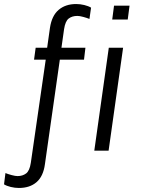

<svg xmlns="http://www.w3.org/2000/svg" viewBox="-100 -748 702 953"><path d="M352 -710 344 -654Q332 -659 313.5 -664Q295 -669 284 -669Q258 -669 241 -656Q224 -643 218 -603L205 -511H324L317 -452H197L123 67Q115 127 81.5 156Q48 185 -6 185Q-26 185 -46.5 180Q-67 175 -80 167L-73 111Q-61 116 -42.5 121Q-24 126 -13 126Q12 126 29.5 113Q47 100 53 60L127 -452H69L77 -511H134L148 -610Q157 -670 191 -699Q225 -728 278 -728Q298 -728 318.5 -723Q339 -718 352 -710ZM534 -651H457L466 -720H543ZM439 0H368L440 -511H511Z"/></svg>

Font: Chivo Light Italic
Style: Regular
Weight: 300
Italic angle: -8.05°
Designer: Hector Gatti
Foundry: Omnibus-Type
Version: Version 1.007